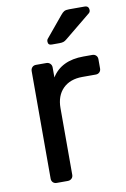

<svg xmlns="http://www.w3.org/2000/svg" viewBox="-84 -783 548 833"><g transform="rotate(-10 190.0 -366.0)"><path d="M97.2 0Q87 0 80.6 -6.4Q74.3 -12.7 74.3 -22.9V-496.3Q74.3 -506.4 80.6 -513.2Q87 -520 97.2 -520H143Q153.2 -520 160 -513.2Q166.7 -506.4 166.7 -496.3V-452.3Q187.4 -486 222.4 -503Q257.4 -520 306.5 -520H345.6Q355.7 -520 362.1 -513.6Q368.5 -507.3 368.5 -497.1V-456.4Q368.5 -446.3 362.1 -439.9Q355.7 -433.5 345.6 -433.5H286.4Q232.1 -433.5 200.8 -402.3Q169.6 -371 169.6 -316.6V-22.9Q169.6 -12.7 162.8 -6.4Q156 0 145.8 0ZM179.8 -595Q163.8 -595 163.8 -611Q163.8 -619 168.8 -624L243.6 -714.3Q252.2 -724.9 259.3 -728.7Q266.4 -732.5 280.6 -732.5H348.8Q367.8 -732.5 367.8 -713.3Q367.8 -706.3 362.8 -701.3L246.7 -606.3Q238.7 -599.3 231.7 -597.2Q224.7 -595 213.6 -595Z"/></g></svg>

Font: Rubik Light
Style: Regular
Weight: 300
Designer: Hubert and Fischer
Foundry: Hubert and Fischer
Version: Version 2.300;gftools[0.9.30]